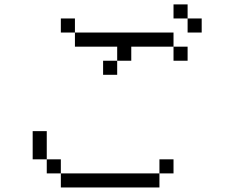

<svg xmlns="http://www.w3.org/2000/svg" viewBox="-20 -832 1040 852"><path d="M750 -62.5V-125H687.5V-62.5H250V0H687.5V-62.5ZM812.5 -562.5V-625H750V-562.5ZM875 -687.5V-750H812.5V-687.5ZM250 -62.5V-125H187.5V-62.5ZM187.5 -125Q187.5 -125 187.5 -250H125Q125 -250 125 -125ZM500 -562.5H437.5V-500H500ZM500 -562.5H562.5V-625H750V-687.5H312.5V-625H500ZM312.5 -687.5V-750H250V-687.5ZM812.5 -750V-812.5H750V-750Z"/></svg>

Font: Unifont
Style: Regular
Weight: 500
Version: Version 13.0.05